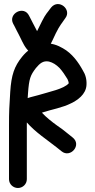

<svg xmlns="http://www.w3.org/2000/svg" viewBox="-20 -865 477 959"><path d="M46 -746.1 52.6 -733.8C60.4 -717.2 66.7 -706.7 72.6 -694.8L82.6 -674.8C92.8 -654.5 105.2 -623.6 130.4 -603.5C177.3 -566 217.4 -612.9 231.3 -641.8C236.4 -651.3 246.3 -671.7 258.5 -698.2C280.4 -742 285.6 -743.3 306.2 -774.2C339.9 -817.5 273.5 -873.3 235.5 -827.7L228.3 -818.3C223.7 -812.4 220.1 -806.7 212.6 -797.7C200.1 -781.9 181.8 -743.1 165.2 -709.4C152.3 -732.7 139.5 -759.9 125.5 -786C100 -840.4 18.5 -797.1 46 -746.1ZM118.3 -375.1C118.8 -382.7 119.4 -391 119.9 -399.3C125.2 -472.4 131.6 -488.9 159.5 -525.3C178.6 -547.8 194.8 -563.2 224.5 -557.6C244.6 -552.4 260.4 -542.1 277.1 -525.6C291.2 -510.4 305.7 -488.7 317 -470C320.1 -463.6 323.1 -455.1 323.2 -448.7C298.2 -420.4 228.3 -407.3 171.4 -389.8C158.5 -385.5 137.9 -382 118.3 -375.1ZM114 -253.5C157.1 -204 215.1 -166.9 262.4 -129.4L287.2 -109.6C331.3 -72.9 391.2 -141.4 341.9 -179.1L317.9 -198.3C300.9 -212.5 283.7 -225.5 264.2 -238.6C237.7 -257.7 211.3 -278.7 189.3 -302.1C190.5 -302.5 196.6 -304.4 199.2 -305.4C236.8 -317.9 292.1 -327 336.2 -349.6C364.9 -363.6 409.5 -392.3 412 -440.6C413.7 -468.9 406.7 -493.1 393.4 -514C371.7 -553.3 340.7 -598 294.3 -623.8C271.2 -637.3 233.4 -654.7 191.8 -645.5C147.3 -636.6 114.7 -611.4 90.6 -581.8C51.4 -533.5 36.6 -490.8 31.1 -405.7C26.4 -336.8 25 -304.4 25 -241V30C25 55.3 46 74 69.5 74C92.9 74 114 55.4 114 30V-241C114 -245.2 114 -249.4 114 -253.5Z"/></svg>

Font: Just Breathe
Style: Bd
Weight: 400
Foundry: Cannot Into Space Fonts
Version: Version 0.72